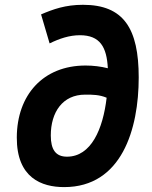

<svg xmlns="http://www.w3.org/2000/svg" viewBox="-20 -762 626 792"><path d="M244.6 9.8C481.9 9.8 552.2 -229 552.2 -442.4C552.2 -644.5 490.2 -742.2 322.3 -742.2C250 -742.2 199.7 -724.1 149.4 -702.6L184.6 -583C224.6 -602.5 265.6 -616.7 309.6 -616.7C392.6 -616.7 420.4 -567.9 424.8 -480.5C396 -487.8 364.7 -491.7 333 -491.7C158.2 -491.7 49.8 -370.6 49.3 -194.8C48.8 -27.8 152.3 9.8 244.6 9.8ZM419.9 -358.9C404.8 -229.5 356 -115.7 256.3 -115.7C210 -115.7 189.5 -144.5 189.5 -203.1C189.5 -299.3 238.3 -371.6 331.1 -371.6C332 -371.6 333 -371.6 334 -371.6C360.8 -371.6 390.1 -371.6 419.9 -358.9Z"/></svg>

Font: Cascadia Mono PL
Style: Bold Italic
Weight: 700
Italic angle: -10°
Monospace: yes
Designer: Aaron Bell
Foundry: Saja Typeworks
Version: Version 2404.023